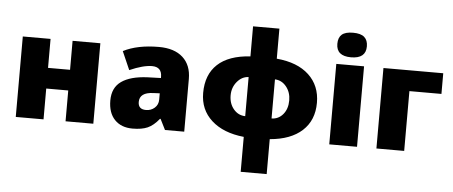

<svg xmlns="http://www.w3.org/2000/svg" viewBox="-60 -926 3101 1315"><g transform="rotate(5 1490.0 -268.0)"><path d="M256.8 -553.2V-354H408.2V-553.2H599.1V0H408.2V-211.9H256.8V0H65.9V-553.2Z M1091.8 0 1055.2 -73.2H1051.3Q1012.7 -25.4 972.7 -7.8Q932.6 9.8 869.1 9.8Q791 9.8 746.1 -37.1Q701.2 -84 701.2 -168.9Q701.2 -257.3 762.7 -300.5Q824.2 -343.8 940.9 -349.1L1033.2 -352.1V-359.9Q1033.2 -428.2 965.8 -428.2Q905.3 -428.2 812 -387.2L756.8 -513.2Q853.5 -563 1001 -563Q1107.4 -563 1165.8 -510.3Q1224.1 -457.5 1224.1 -362.8V0ZM950.2 -125Q984.9 -125 1009.5 -147Q1034.2 -168.9 1034.2 -204.1V-247.1L990.2 -245.1Q896 -241.7 896 -175.8Q896 -125 950.2 -125Z M2112.3 -275.9Q2112.3 -155.8 2034.2 -84Q1956.1 -12.2 1812 0V240.2H1633.3V0Q1491.7 -14.6 1410.9 -87.6Q1330.1 -160.6 1330.1 -275.9Q1330.1 -401.9 1406.2 -472.9Q1482.4 -543.9 1630.9 -553.2V-759.8H1812V-553.2Q1955.1 -540.5 2033.7 -467.3Q2112.3 -394 2112.3 -275.9ZM1519 -275.9Q1519 -218.8 1551 -180.9Q1583 -143.1 1630.9 -142.1V-411.1Q1585 -409.2 1552 -369.6Q1519 -330.1 1519 -275.9ZM1921.9 -275.9Q1921.9 -331.5 1890.4 -370.4Q1858.9 -409.2 1812 -411.1V-142.1Q1859.9 -143.1 1890.9 -180.4Q1921.9 -217.8 1921.9 -275.9Z M2412.1 0H2221.2V-553.2H2412.1ZM2216.3 -690.9Q2216.3 -733.9 2240.2 -754.9Q2264.2 -775.9 2317.4 -775.9Q2370.6 -775.9 2395 -754.4Q2419.4 -732.9 2419.4 -690.9Q2419.4 -606.9 2317.4 -606.9Q2216.3 -606.9 2216.3 -690.9Z M2956.5 -553.2V-411.1H2736.3V0H2545.4V-553.2Z"/></g></svg>

Font: OpenSansExtrabold
Style: Regular
Weight: 800
Foundry: Ascender Corporation
Version: Version 1.10